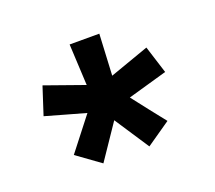

<svg xmlns="http://www.w3.org/2000/svg" viewBox="-65 -807 518 463"><g transform="rotate(-20 194.5 -575.5)"><path d="M150.9 -723.6H227.1L221.7 -617.7L322.3 -653.3L344.7 -582.5L243.7 -553.7Q259.8 -533.2 276.4 -511.7Q293 -490.2 309.6 -469.7L247.6 -426.8L189.5 -515.1L129.4 -426.3L69.3 -469.7L134.8 -553.7Q109.9 -560.5 83.5 -568.1Q57.1 -575.7 32.7 -582.5L55.7 -653.3L156.2 -617.7Z"/></g></svg>

Font: SolaimanLipi
Style: Bold
Weight: 700
Designer: Solaiman Karim
Foundry: Al Mamun Sumon
Version: Version 2.000